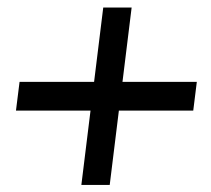

<svg xmlns="http://www.w3.org/2000/svg" viewBox="-20 -557 573 522"><path d="M23.4 -256.3H226.1L201.2 -54.2H278.3L303.2 -256.3H505.4L515.1 -334.5H313L337.9 -536.6H260.7L235.8 -334.5H33.2Z"/></svg>

Font: Guggenheim Sans Display
Style: Italic
Weight: 400
Italic angle: -7°
Designer: Modified by Tom Baber under direction of Pentagram Design 2023
Foundry: rsms
Version: Version 1.001;Glyphs 3.1.2 (3151)